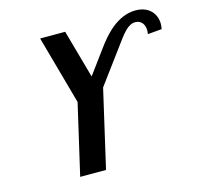

<svg xmlns="http://www.w3.org/2000/svg" viewBox="-104 -822 965 933"><g transform="rotate(-15 379.0 -356.0)"><path d="M407 -391 535 -564C574 -617 601 -657 640 -657C668 -657 686 -635 686 -604C686 -598 686 -592 684 -585L755 -591C757 -600 758 -609 758 -617C758 -667 724 -712 656 -712C562 -712 495 -631 456 -578L367 -457L299 -700H173L269 -355L187 0H317Z"/></g></svg>

Font: Pfennig
Style: BoldItalic
Weight: 700
Italic angle: -13°
Version: Version 20100423